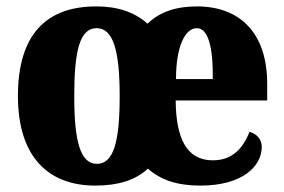

<svg xmlns="http://www.w3.org/2000/svg" viewBox="-20 -570 887 600"><path d="M278 10C349 10 404 -7 442 -43C482 -8 533 10 606 10C740 10 798 -52 798 -111C798 -136 781 -152 760 -158C739 -107 707 -69 645 -69C564 -69 530 -136 529 -256H815V-308C815 -467 730 -550 595 -550C529 -550 478 -532 441 -496C401 -532 348 -550 281 -550C121 -550 36 -458 36 -270C36 -82 129 10 278 10ZM283 -58C230 -58 212 -131 212 -270C212 -410 229 -482 282 -482C334 -482 354 -411 354 -270C354 -130 336 -58 283 -58ZM645 -323H530C530 -426 559 -482 595 -482C630 -482 646 -425 645 -323Z"/></svg>

Font: Noto Serif Khmer Condensed Black
Style: Regular
Weight: 900
Width: 3
Designer: Danh Hong and the Monotype Design Team
Foundry: Monotype Imaging Inc.
Version: Version 2.004